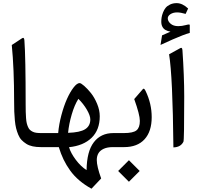

<svg xmlns="http://www.w3.org/2000/svg" viewBox="-20 -921 1241 1202"><path d="M140.6 -269.5Q140.6 -240.2 141.1 -220.9Q141.6 -201.7 143.1 -181.6Q144.5 -161.6 147.5 -149.7Q150.4 -137.7 155.5 -126Q160.6 -114.3 167.5 -107.9Q174.3 -101.6 184.6 -96.4Q194.8 -91.3 208 -89.6Q221.2 -87.9 238.3 -87.9H252.4Q264.2 -87.9 264.2 -49.8V-37.6Q264.2 0 252.4 0H235.8Q207.5 0 184.6 -4.9Q161.6 -9.8 144.8 -20.5Q127.9 -31.2 115.2 -44.4Q102.5 -57.6 94.2 -77.9Q85.9 -98.1 80.8 -118.4Q75.7 -138.7 73 -167.7Q70.3 -196.8 69.3 -222.7Q68.4 -248.5 68.4 -284.7Q68.4 -491.7 53.7 -639.2L118.2 -681.6Q131.3 -690.4 132.8 -667.5Q140.6 -563 140.6 -269.5Z M406.2 -89.4Q481.4 -91.8 513.4 -112.3Q545.4 -132.8 545.4 -173.3Q545.4 -197.3 523.9 -234.1Q502.4 -271 470.7 -302.2Q446.3 -263.7 429 -204.3Q411.6 -145 406.2 -89.4ZM604.5 -193.4Q604.5 -107.9 553.5 -58.3Q502.4 -8.8 412.1 0.5Q422.9 37.1 454.3 79.1Q485.8 121.1 522 144Q523.4 26.9 567.4 -30.5Q611.3 -87.9 689.5 -87.9H700.7Q712.4 -87.9 712.4 -49.8V-37.6Q712.4 0 700.7 0H686Q651.9 0 629.2 10.5Q606.4 21 596.2 38.6Q585.9 56.2 585.9 80.6Q585.9 120.6 613.3 196.3L552.7 260.3Q510.7 237.3 477.1 208.7Q443.4 180.2 419.2 146.5Q395 112.8 377.9 77.4Q360.8 42 348.1 0H247.1Q220.2 0 220.2 -37.6V-49.8Q220.2 -87.9 247.1 -87.9H344.2Q349.1 -143.1 364.5 -200.7Q379.9 -258.3 399.4 -301.8Q418.9 -345.2 440.4 -373Q461.9 -400.9 478.5 -400.9Q486.8 -400.9 507.1 -383.3Q527.3 -365.7 549.3 -338.4Q571.3 -311 587.9 -271.2Q604.5 -231.4 604.5 -193.4Z M695.3 0Q668.5 0 668.5 -37.6V-49.8Q668.5 -87.9 695.3 -87.9H755.4Q813.5 -87.9 834.5 -105Q855.5 -122.1 855.5 -164.1Q855.5 -202.6 820.3 -300.8L874.5 -363.3Q881.8 -372.1 891.6 -351.1Q929.7 -272.5 929.7 -187.5Q929.7 -98.1 885 -49.1Q840.3 0 756.8 0ZM787.1 82 854.5 149.4 787.1 216.8 719.7 149.4Z M1038.5 -581.1 1108.6 -619.7Q1114.9 -623.3 1118 -620.2Q1121.2 -617.1 1122.1 -607.3Q1133.3 -446 1133.3 -315.8Q1133.3 -43.5 1128.4 -33.7Q1111 0.9 1065.6 1.8Q1061.2 -442.9 1038.5 -581.1ZM984.9 -639.6 994.6 -699.7Q1021 -710.9 1047.4 -722.7Q1027.8 -726.6 1015.6 -733.6Q1003.4 -740.7 996.6 -753.7Q989.7 -766.6 989.7 -785.6Q989.7 -798.8 991.9 -812.5Q994.1 -826.2 1000.5 -842.8Q1006.8 -859.4 1016.8 -871.8Q1026.9 -884.3 1044.9 -892.8Q1063 -901.4 1085.9 -901.4Q1122.1 -901.4 1157.7 -867.7L1142.1 -834Q1110.8 -843.3 1088.4 -843.3Q1064 -843.3 1047.1 -832.3Q1030.3 -821.3 1030.3 -806.2Q1030.3 -788.1 1047.9 -772.7Q1065.4 -757.3 1095.7 -757.3Q1118.7 -757.3 1144 -764.2Q1147.9 -765.1 1150.6 -765.9Q1153.3 -766.6 1158 -767.3Q1162.6 -768.1 1165.3 -767.3Q1168 -766.6 1168 -764.2V-714.8Q1149.4 -710 1122.6 -699.7Q1095.7 -689.5 1061.3 -674.3Q1026.9 -659.2 984.9 -639.6Z"/></svg>

Font: Shl
Style: Regular
Weight: 400
Foundry: Saber Rastikerdar (saber.rastikerdar@gmail.com)
Version: Version 3.4.0